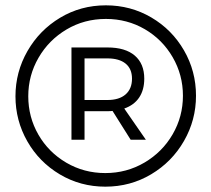

<svg xmlns="http://www.w3.org/2000/svg" viewBox="-20 -709 792 720"><path d="M715 -350Q715 -259 670 -180.5Q625 -102 547 -55.5Q469 -9 375 -9Q282 -9 204.5 -55Q127 -101 82.5 -179Q38 -257 38 -348Q38 -439 83 -517.5Q128 -596 205.5 -642.5Q283 -689 377 -689Q470 -689 547.5 -643.5Q625 -598 670 -520Q715 -442 715 -350ZM666 -350Q666 -428 627.5 -494.5Q589 -561 523 -599.5Q457 -638 377 -638Q296 -638 229.5 -598.5Q163 -559 124.5 -492.5Q86 -426 86 -348Q86 -270 124 -204Q162 -138 228.5 -99Q295 -60 375 -60Q455 -60 522 -99.5Q589 -139 627.5 -205.5Q666 -272 666 -350ZM446 -302 527 -185H470L402 -293Q396 -292 383 -292H297V-185H248V-531H383Q450 -531 485.5 -500.5Q521 -470 521 -414Q521 -372 502 -343.5Q483 -315 446 -302ZM383 -334Q427 -334 451 -355Q475 -376 475 -414Q475 -451 451 -470.5Q427 -490 383 -490H297V-334Z"/></svg>

Font: Montserrat arm2
Style: Regular
Weight: 400
Designer: Julieta Ulanovsky
Foundry: Julieta Ulanovsky
Version: Version 6.000